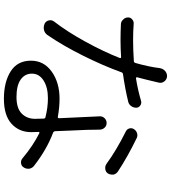

<svg xmlns="http://www.w3.org/2000/svg" viewBox="34 -867 876 984"><g transform="rotate(90 472.0 -375.0)"><path d="M859.4 -541Q872.1 -532.2 875 -517.6Q875 -513.7 875 -510.7Q875 -500 869.1 -490.2Q861.3 -478.5 846.7 -476.6Q832 -474.6 820.3 -482.4Q751 -533.2 653.3 -582Q641.6 -587.9 638.2 -600.1Q634.8 -612.3 641.6 -623Q649.4 -635.7 663.1 -639.6Q676.8 -643.6 689.5 -636.7Q784.2 -590.8 859.4 -541ZM498 -660.2Q510.7 -663.1 521 -655.8Q531.2 -648.4 532.2 -635.7Q532.2 -621.1 523.4 -608.9Q514.6 -596.7 500 -593.8Q435.5 -578.1 360.4 -567.4Q352.5 -566.4 350.6 -559.6Q316.4 -464.8 264.6 -361.3Q212.9 -257.8 159.2 -179.7Q149.4 -166 132.8 -162.1Q127 -161.1 122.1 -161.1Q111.3 -161.1 100.6 -166Q87.9 -172.9 84.5 -187.5Q81.1 -202.1 90.8 -214.8Q143.6 -283.2 194.3 -376Q245.1 -468.8 277.3 -550.8Q278.3 -553.7 276.9 -555.7Q275.4 -557.6 272.5 -557.6Q229.5 -554.7 186.5 -554.7Q146.5 -554.7 105.5 -556.6Q90.8 -556.6 81.1 -567.4Q69.3 -578.1 69.3 -593.8Q69.3 -605.5 78.1 -613.3Q87.9 -623 101.6 -622.1Q140.6 -619.1 187 -619.1Q233.4 -619.1 293.9 -623Q300.8 -624 302.7 -630.9Q322.3 -699.2 329.1 -755.9Q332 -772.5 343.8 -783.2Q355.5 -793 369.1 -793Q371.1 -793 373 -793Q388.7 -791 397.9 -778.3Q407.2 -765.6 403.3 -750Q386.7 -678.7 376 -639.6Q375 -637.7 377 -635.7Q378.9 -633.8 380.9 -633.8Q442.4 -643.6 498 -660.2ZM588.9 -116.2Q588.9 -143.6 587.9 -160.2Q587.9 -168 581.1 -169.9Q530.3 -182.6 483.4 -182.6Q427.7 -182.6 392.6 -160.2Q357.4 -137.7 357.4 -100.6Q357.4 -64.5 387.7 -43Q418 -21.5 476.6 -21.5Q535.2 -21.5 562 -48.3Q588.9 -75.2 588.9 -116.2ZM576.2 -447.3Q575.2 -461.9 585.4 -472.7Q595.7 -483.4 610.4 -483.4Q625 -483.4 634.8 -472.7Q644.5 -461.9 644.5 -446.3Q644.5 -433.6 645.5 -379.9Q646.5 -362.3 648.9 -306.2Q651.4 -250 652.3 -219.7Q653.3 -211.9 660.2 -209Q746.1 -176.8 830.1 -111.3Q841.8 -102.5 844.7 -86.9Q844.7 -83 844.7 -80.1Q844.7 -68.4 837.9 -58.6Q831.1 -46.9 816.9 -44.9Q802.7 -43 792 -51.8Q725.6 -107.4 662.1 -138.7Q660.2 -139.6 658.2 -138.7Q656.2 -137.7 656.2 -134.8Q657.2 -121.1 657.2 -96.7Q657.2 -35.2 614.3 3.9Q571.3 43 486.3 43Q400.4 43 345.7 8.3Q291 -26.4 291 -95.7Q291 -162.1 347.2 -202.1Q403.3 -242.2 486.3 -242.2Q529.3 -242.2 579.1 -233.4Q581.1 -232.4 583.5 -234.4Q585.9 -236.3 585.9 -239.3Q578.1 -390.6 576.2 -447.3Z"/></g></svg>

Font: Gen Jyuu Gothic P Normal
Style: Regular
Weight: 300
Designer: [Source Han Sans]
Ryoko NISHIZUKA  (kana & ideographs); Paul D. Hunt (Latin, Greek & Cyrillic); Wenlong ZHANG  (bopomofo
Version: Version 1.002.20150607